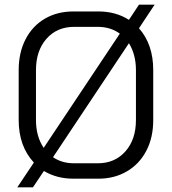

<svg xmlns="http://www.w3.org/2000/svg" viewBox="-20 -757 736 822"><path d="M575 -636Q636 -567 636 -457V-243Q636 -168 606.5 -111.5Q577 -55 523.5 -23.5Q470 8 401 8H294Q223 8 168 -25L121 45H54L125 -61Q60 -131 60 -243V-457Q60 -532 89.5 -589Q119 -646 172 -677Q225 -708 295 -708H401Q476 -708 532 -672L575 -737H642ZM167 -124 493 -613Q453 -642 399 -642H297Q224 -642 179 -591Q134 -540 134 -457V-243Q134 -173 167 -124ZM532 -572 207 -84Q245 -58 296 -58H399Q472 -58 517 -109Q562 -160 562 -243V-457Q562 -523 532 -572Z"/></svg>

Font: Stavian Regular
Style: Regular
Weight: 400
Version: Version 1.000; ttfautohint (v1.6)